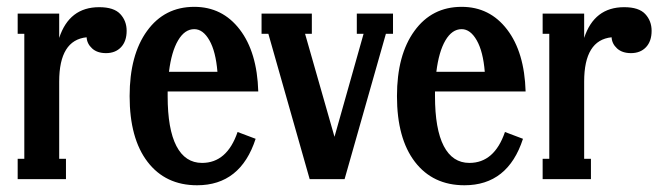

<svg xmlns="http://www.w3.org/2000/svg" viewBox="-20 -529 1951 567"><path d="M272.9 -507.8Q316.4 -507.8 335.2 -487.5Q354 -467.3 354 -438Q354 -407.2 337.4 -389.6Q320.8 -372.1 293 -372.1Q267.1 -372.1 252 -386Q236.8 -399.9 235.8 -418.9Q154.8 -410.6 154.8 -288.1V-60.1H174.8V0H32.2V-60.1H51.8V-429.2H32.2V-488.8H154.8V-417Q184.6 -507.8 272.9 -507.8Z M576.7 -47.9Q650.4 -47.9 681.6 -139.2L734.9 -119.1Q690.4 18.1 562 18.1Q468.8 18.1 415.8 -51Q362.8 -120.1 362.8 -245.1Q362.8 -366.7 414.3 -437.7Q465.8 -508.8 553.7 -508.8Q636.7 -508.8 688 -441.9Q739.3 -375 742.7 -258.8H475.1V-245.1Q475.1 -147.5 501 -97.7Q526.9 -47.9 576.7 -47.9ZM553.7 -442.9Q525.4 -442.9 505.9 -409.7Q486.3 -376.5 479 -316.9H622.1Q617.2 -377 598.4 -409.9Q579.6 -442.9 553.7 -442.9Z M1033.7 -429.2V-488.8H1140.6V-429.2H1119.6L997.6 0H894.5L772.5 -429.2H752.4V-488.8H900.9V-429.2H880.9L967.8 -125L1053.7 -429.2Z M1366.2 -47.9Q1439.9 -47.9 1471.2 -139.2L1524.4 -119.1Q1480 18.1 1351.6 18.1Q1258.3 18.1 1205.3 -51Q1152.3 -120.1 1152.3 -245.1Q1152.3 -366.7 1203.9 -437.7Q1255.4 -508.8 1343.3 -508.8Q1426.3 -508.8 1477.5 -441.9Q1528.8 -375 1532.2 -258.8H1264.6V-245.1Q1264.6 -147.5 1290.5 -97.7Q1316.4 -47.9 1366.2 -47.9ZM1343.3 -442.9Q1314.9 -442.9 1295.4 -409.7Q1275.9 -376.5 1268.6 -316.9H1411.6Q1406.7 -377 1387.9 -409.9Q1369.1 -442.9 1343.3 -442.9Z M1823.2 -507.8Q1866.7 -507.8 1885.5 -487.5Q1904.3 -467.3 1904.3 -438Q1904.3 -407.2 1887.7 -389.6Q1871.1 -372.1 1843.3 -372.1Q1817.4 -372.1 1802.2 -386Q1787.1 -399.9 1786.1 -418.9Q1705.1 -410.6 1705.1 -288.1V-60.1H1725.1V0H1582.5V-60.1H1602.1V-429.2H1582.5V-488.8H1705.1V-417Q1734.9 -507.8 1823.2 -507.8Z"/></svg>

Font: Margherita Bold
Style: Regular
Weight: 700
Designer: James Puckett
Foundry: Dunwich Type Founders
Version: Version 1.008;hotconv 1.0.109;makeotfexe 2.5.65596